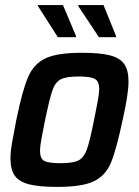

<svg xmlns="http://www.w3.org/2000/svg" viewBox="-20 -725 545 753"><path d="M21 -104Q21 -129 26.5 -161Q32 -193 44 -255Q68 -372 90.5 -423.5Q113 -475 159 -496.5Q205 -518 301 -518Q372 -518 411 -508Q450 -498 467 -474Q484 -450 484 -406Q484 -355 461 -255Q436 -136 414.5 -85.5Q393 -35 347 -13.5Q301 8 205 8Q134 8 94.5 -2Q55 -12 38 -36Q21 -60 21 -104ZM349 -255Q357 -295 363 -327Q369 -359 369 -376Q369 -406 352 -415.5Q335 -425 289 -425Q240 -425 218.5 -414Q197 -403 186 -372Q175 -341 157 -255Q149 -215 143 -183Q137 -151 137 -133Q137 -103 153.5 -94Q170 -85 217 -85Q267 -85 288 -96Q309 -107 320.5 -138.5Q332 -170 349 -255ZM207 -579 129 -701 128 -705H227L278 -584V-579ZM368 -579 287 -701V-705H386L435 -584L436 -579Z"/></svg>

Font: Saira Semi Condensed Medium
Style: Italic
Weight: 500
Width: 4
Italic angle: -12°
Designer: Hector Gatti with collaboration of the Omnibus-Type team
Foundry: Omnibus-Type
Version: Version 1.001; ttfautohint (v1.8)